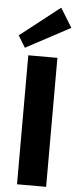

<svg xmlns="http://www.w3.org/2000/svg" viewBox="-63 -1005 427 1038"><g transform="rotate(5 150.0 -486.0)"><path d="M229 -700V0H71V-700ZM290 -868 49 -739 10 -803 226 -972Z"/></g></svg>

Font: Pathway Extreme 28pt
Style: Bold
Weight: 700
Designer: Eduardo Rodriguez Tunni
Foundry: Eduardo Rodriguez Tunni
Version: Version 1.001;gftools[0.9.26]